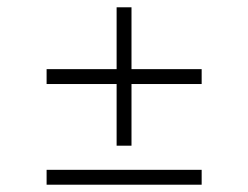

<svg xmlns="http://www.w3.org/2000/svg" viewBox="-20 -566 684 529"><path d="M108.4 -334.5V-375.5H301.3V-545.9H342.3V-375.5H535.6V-334.5H342.3V-164.6H301.3V-334.5ZM108.4 -57.1V-98.1H535.6V-57.1Z"/></svg>

Font: Inter Extra Light
Style: Regular
Weight: 200
Designer: Rasmus Andersson
Foundry: rsms
Version: Version 4.000;git-3c8e0fc